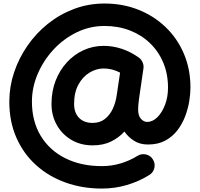

<svg xmlns="http://www.w3.org/2000/svg" viewBox="-20 -781 1151 1107"><path d="M861.8 138.7Q876 161.1 869.9 187.5Q863.8 213.9 840.8 228Q781.2 265.1 711.9 285.6Q642.6 306.2 566.9 306.2Q455.1 306.2 358.2 271.5Q261.2 236.8 188.5 171.4Q115.7 106 74.7 13.2Q33.7 -79.6 33.7 -195.3Q33.7 -280.8 61 -363Q88.4 -445.3 138.2 -517.3Q188 -589.4 256.3 -644Q324.7 -698.7 407.5 -729.7Q490.2 -760.7 583 -760.7Q687 -760.7 776.9 -725.3Q866.7 -689.9 934.3 -625.2Q1002 -560.5 1040 -471.7Q1078.1 -382.8 1078.1 -275.4Q1078.1 -241.7 1071.3 -198.7Q1064.5 -155.8 1048.1 -111.8Q1031.7 -67.9 1003.7 -30.8Q975.6 6.3 933.6 29.3Q891.6 52.2 833 52.2Q787.1 52.2 753.4 31Q719.7 9.8 697.3 -22.5Q666 12.2 620.8 34.7Q575.7 57.1 514.2 57.1Q444.8 57.1 391.1 25.1Q337.4 -6.8 307.1 -61Q276.9 -115.2 276.9 -181.6Q276.9 -254.4 300.5 -315.4Q324.2 -376.5 365.7 -421.6Q407.2 -466.8 461.7 -491.7Q516.1 -516.6 578.1 -516.6Q630.4 -516.6 682.1 -499.5Q733.9 -482.4 780.8 -448.7Q795.4 -438 802.5 -420.7Q809.6 -403.3 807.1 -386.7L781.7 -212.4Q781.2 -208.5 780.8 -204.6Q778.8 -191.4 777.6 -176.3Q776.4 -161.1 776.4 -149.9Q776.4 -113.3 792.7 -95.7Q809.1 -78.1 828.1 -78.1Q860.4 -78.1 887.7 -105.5Q915 -132.8 931.9 -177.7Q948.7 -222.7 948.7 -275.4Q948.7 -354.5 921.4 -419.7Q894 -484.9 844.7 -532.2Q795.4 -579.6 728.5 -605.5Q661.6 -631.3 583 -631.3Q497.1 -631.3 421.4 -594.2Q345.7 -557.1 287.8 -494.4Q230 -431.6 197 -354Q164.1 -276.4 164.1 -195.3Q164.1 -81.5 214.8 2.2Q265.6 85.9 356.4 131.3Q447.3 176.8 566.9 176.8Q623.5 176.8 675.8 161.1Q728 145.5 772.5 117.7Q795.4 103.5 821.8 109.6Q848.1 115.7 861.8 138.7ZM672.4 -362.3Q626.5 -386.2 578.1 -386.2Q535.6 -386.2 496.3 -362.5Q457 -338.9 432.1 -293.2Q407.2 -247.6 407.2 -181.6Q407.2 -131.3 435.5 -101.8Q463.9 -72.3 514.2 -72.3Q555.7 -72.3 584.2 -94.5Q612.8 -116.7 629.9 -153.1Q647 -189.5 652.8 -231.4Z"/></svg>

Font: Mikhak Bold
Style: Regular
Weight: 700
Designer: Amin Abedi
Version: Version 3.3